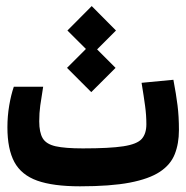

<svg xmlns="http://www.w3.org/2000/svg" viewBox="-20 -622 626 645"><path d="M248.5 3.9Q158.7 3.9 105.2 -15.1Q51.8 -34.2 28.3 -77.6Q4.9 -121.1 4.9 -194.3Q4.9 -231.9 11 -267.8Q17.1 -303.7 26.4 -330.6H125Q118.7 -292 115.2 -267.1Q111.8 -242.2 111.8 -214.4Q111.8 -177.2 123.5 -157.5Q135.3 -137.7 167 -130.6Q198.7 -123.5 258.3 -123.5Q348.6 -123.5 394.5 -130.6Q440.4 -137.7 456.1 -155.3Q471.7 -172.9 471.7 -204.6Q471.7 -234.9 467.5 -265.6Q463.4 -296.4 455.6 -343.8L562.5 -354Q571.8 -305.2 576.4 -268.1Q581.1 -231 581.1 -185.1Q581.1 -139.6 567.1 -104.2Q553.2 -68.8 517.1 -44.9Q481 -21 416 -8.5Q351.1 3.9 248.5 3.9ZM286.6 -312.5 205.1 -394 268.6 -457.5 206.5 -519.5 288.1 -601.6 369.6 -519.5 306.2 -456.1 368.2 -394Z"/></svg>

Font: CaskaydiaCove NFP SemiBold
Style: Regular
Weight: 600
Designer: Aaron Bell
Foundry: Saja Typeworks
Version: Version 2111.001; VTT 6.35;Nerd Fonts 3.1.1